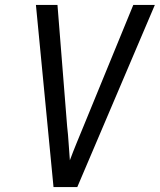

<svg xmlns="http://www.w3.org/2000/svg" viewBox="-20 -755 645 775"><path d="M196 0 125 -735H212L251 -245Q255 -211 257 -177Q259 -143 262 -108Q275 -143 289 -177Q303 -211 317 -245L518 -735H605L292 0Z"/></svg>

Font: Iosevka Aile
Style: Italic
Weight: 400
Italic angle: -9°
Designer: Belleve Invis
Foundry: Belleve Invis
Version: Version 28.0.1; ttfautohint (v1.8.4)